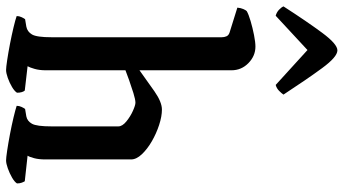

<svg xmlns="http://www.w3.org/2000/svg" viewBox="-268 -840 1103 616"><g transform="rotate(90 283.0 -531.5)"><path d="M199 0Q191 0 167.5 -3.5Q144 -7 115.5 -12.5Q87 -18 62 -24Q37 -30 26 -34Q26 -42 29.5 -49.5Q33 -57 36 -61L60 -65Q76 -68 85 -83Q94 -98 94 -146V-692Q94 -700 91 -707Q88 -714 79 -717L-1 -742Q0 -753 3.5 -761Q7 -769 10 -772Q20 -778 42 -784.5Q64 -791 87 -795.5Q110 -800 124 -800Q154 -800 177 -777.5Q200 -755 200 -723V-428Q233 -452 267.5 -476Q302 -500 326 -500Q348 -500 375.5 -491Q403 -482 428 -467.5Q453 -453 469.5 -435.5Q486 -418 486 -401V-126Q486 -105 482 -90Q478 -75 474 -69L556 -60Q558 -57 560.5 -50.5Q563 -44 563 -35Q558 -27 544 -19Q530 -11 514.5 -5.5Q499 0 489 0Q481 0 457.5 -3.5Q434 -7 405 -12.5Q376 -18 351 -24Q326 -30 314 -34Q314 -42 317.5 -49.5Q321 -57 324 -61L348 -65Q363 -68 371.5 -83Q380 -98 380 -146V-360Q380 -373 364 -386Q348 -399 330 -407Q312 -415 304 -415Q294 -415 273 -408.5Q252 -402 231 -394.5Q210 -387 200 -383V-128Q200 -107 195.5 -91.5Q191 -76 187 -69L265 -60Q268 -57 270 -50.5Q272 -44 272 -35Q267 -27 253.5 -19Q240 -11 224.5 -5.5Q209 0 199 0ZM25 -865Q14 -868 6 -875.5Q-2 -883 -5 -890Q44 -966 80 -1014.5Q116 -1063 136 -1063Q157 -1063 193 -1014Q229 -965 278 -890Q274 -884 266 -876Q258 -868 247 -865L135 -967Z"/></g></svg>

Font: Texturina 72pt SemiBold
Style: Regular
Weight: 600
Designer: Guillermo Torres Carreño
Foundry: Omnibus-Type
Version: Version 1.002; ttfautohint (v1.8.3)